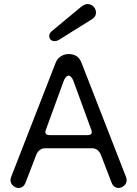

<svg xmlns="http://www.w3.org/2000/svg" viewBox="-20 -916 680 952"><path d="M235 -760C228 -753 224 -746 224 -739C224 -721 234 -712 253 -712C258 -712 264 -714 270 -717L438 -822C450 -830 456 -840 456 -853C456 -876 438 -896 414 -896C405 -896 394 -891 382 -882ZM72 16C88 16 100 7 107 -11L160 -149C169 -170 184 -181 205 -181H435C456 -181 471 -170 480 -149L533 -11C540 7 552 16 568 16C587 16 608 -1 608 -22C608 -27 607 -32 605 -38L384 -605C373 -634 352 -648 320 -648C295 -648 267 -634 256 -605L35 -38C33 -32 32 -27 32 -22C32 -1 53 16 72 16ZM226 -246C212 -246 205 -251 205 -261C205 -265 206 -269 208 -274L296 -515C303 -532 311 -541 320 -541C329 -541 337 -532 344 -515L432 -274C434 -269 435 -265 435 -261C435 -251 428 -246 414 -246Z"/></svg>

Font: Dongle Light
Style: Regular
Weight: 300
Designer: Yanghee Ryu
Foundry: Yanghee Ryu
Version: Version 2.000